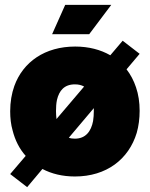

<svg xmlns="http://www.w3.org/2000/svg" viewBox="-20 -720 618 792"><path d="M439 -700H249L195 -579H348ZM502 -434 556 -498 486 -552 435 -492C395 -515 346 -528 290 -528C166 -528 75 -465 39 -365C28 -334 22 -299 22 -261C22 -233 25 -206 32 -182C42 -142 60 -106 86 -77L22 -2L92 52L155 -23C193 -3 238 8 289 8C419 8 511 -63 544 -172C552 -200 556 -231 556 -263C556 -298 551 -331 541 -360C532 -387 519 -412 502 -434ZM211 -262C211 -278 212 -294 215 -308C224 -346 245 -372 289 -372C304 -372 316 -369 327 -363L213 -229C212 -239 211 -250 211 -262ZM364 -221C356 -178 333 -148 289 -148C280 -148 271 -149 264 -152L367 -274V-262C367 -248 366 -234 364 -221Z"/></svg>

Font: Arthouse Owned Black
Style: Regular
Weight: 900
Designer: Jeremy Tribby
Foundry: Tribby Type
Version: Version 1.000;PS 001.000;hotconv 1.0.88;makeotf.lib2.5.64775